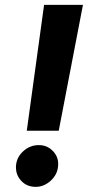

<svg xmlns="http://www.w3.org/2000/svg" viewBox="-20 -747 365 777"><path d="M315.7 -727.3 217.7 -218H88.4L158.4 -727.3ZM124.3 9.2Q88.4 9.2 65.5 -15.6Q42.6 -40.5 44.7 -76Q47.2 -110.8 74.4 -135.3Q101.6 -159.8 137.1 -159.8Q171.5 -159.8 194.8 -135.1Q218 -110.4 215.2 -76Q212.7 -40.8 185.4 -15.8Q158 9.2 124.3 9.2Z"/></svg>

Font: Karasuma Gothic
Style: Bold Italic
Weight: 700
Italic angle: 9.39998°
Designer: Rasmus Andersson / Ryoko Nishizuka
Foundry: Genbu
Version: Version 1.00